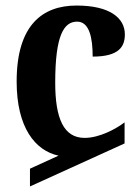

<svg xmlns="http://www.w3.org/2000/svg" viewBox="-20 -568 506 692"><path d="M88 104 429 -51V-127C399 -104 339 -71 285 -71C210 -71 179 -140 179 -270C179 -441 210 -490 258 -490C302 -490 314 -432 314 -364C409 -364 430 -400 430 -444C430 -503 376 -548 256 -548C135 -548 40 -480 40 -274C40 -108 107 -25 191 -7L88 40Z"/></svg>

Font: Noto Serif Georgian Condensed Bold
Style: Regular
Weight: 700
Width: 3
Designer: Monotype Design Team, Akaki Razmadze
Foundry: Google LLC
Version: Version 2.003